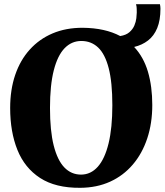

<svg xmlns="http://www.w3.org/2000/svg" viewBox="-20 -885 786 916"><path d="M363 11Q245 12 171.2 -36Q97.5 -84 63 -170Q28.5 -256 28.5 -369.5Q28.5 -457 52.5 -527.5Q76.5 -598 121.8 -648.2Q167 -698.5 230.5 -725.5Q294 -752.5 373.5 -752.5Q428.5 -752 473.2 -742Q518 -732 553.5 -713Q581.5 -717.5 597.5 -731.5Q613.5 -745.5 621 -763.2Q628.5 -781 630.5 -798.2Q632.5 -815.5 632.5 -825Q632.5 -845 631.5 -852.8Q630.5 -860.5 629 -865H743Q744 -860 744.8 -854.5Q745.5 -849 745.5 -843.5Q745.5 -788.5 730 -751Q714.5 -713.5 686.2 -691.8Q658 -670 620 -661Q665 -613 685.8 -542.8Q706.5 -472.5 706.5 -384Q706.5 -297 682.5 -224.8Q658.5 -152.5 613.5 -99.8Q568.5 -47 505.2 -18.2Q442 10.5 363 11ZM366.5 -52Q413 -52 446.5 -89.5Q480 -127 498 -201Q516 -275 516 -383Q516 -492.5 498.5 -560Q481 -627.5 448 -658.5Q415 -689.5 368 -689.5Q321.5 -689.5 288 -654.8Q254.5 -620 236.5 -549.2Q218.5 -478.5 218.5 -370Q218.5 -261 236.2 -190.8Q254 -120.5 287 -86.2Q320 -52 366.5 -52Z"/></svg>

Font: Merriweather 28pt Black
Style: Regular
Weight: 900
Version: Version 2.100